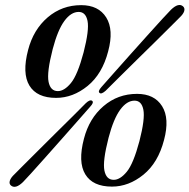

<svg xmlns="http://www.w3.org/2000/svg" viewBox="-20 -732 755 765"><path d="M303.5 -711.5Q372.5 -711.5 403.2 -662.5Q434 -613.5 411 -527.5Q387.5 -437 329 -389.5Q270.5 -342 203.5 -342Q127 -342 97.2 -391Q67.5 -440 92 -533Q113 -614 170 -662.8Q227 -711.5 303.5 -711.5ZM313 -523Q336 -612.5 328.8 -648.5Q321.5 -684.5 293.5 -684.5Q263 -684.5 236.5 -648.5Q210 -612.5 190 -536.5Q166 -443 173.5 -406Q181 -369 210.5 -369Q236 -369 262.5 -401Q289 -433 313 -523ZM401 -370.5Q383.5 -355 376.5 -362Q369 -368 384 -385Q403 -406.5 433.5 -441Q464 -475.5 499.5 -515.2Q535 -555 568.5 -592.2Q602 -629.5 627 -656.8Q652 -684 661 -693Q691.5 -722.5 709.5 -706.5Q717.5 -699 713.8 -687.2Q710 -675.5 696 -662.5Q687 -653.5 661 -627.5Q635 -601.5 599.2 -566.2Q563.5 -531 525.2 -493.5Q487 -456 454 -423.2Q421 -390.5 401 -370.5ZM322 -321Q339 -337 347.5 -330Q355 -323.5 339 -306.5Q321.5 -286.5 292 -253Q262.5 -219.5 228 -180.5Q193.5 -141.5 160.8 -104.8Q128 -68 103.8 -41.2Q79.5 -14.5 71.5 -6.5Q41.5 22.5 23.5 7Q15.5 0 19.2 -12Q23 -24 37.5 -37.5Q45.5 -46 71 -71.2Q96.5 -96.5 131.2 -131.2Q166 -166 203.2 -202.8Q240.5 -239.5 272.2 -271Q304 -302.5 322 -321ZM526 -358Q595 -358 625.8 -309Q656.5 -260 633.5 -174Q610 -83.5 551.5 -36Q493 11.5 426 11.5Q349.5 11.5 319.8 -37.5Q290 -86.5 314.5 -179.5Q335.5 -260.5 392.5 -309.2Q449.5 -358 526 -358ZM535.5 -169.5Q558.5 -259 551.2 -295Q544 -331 516 -331Q485.5 -331 459 -295Q432.5 -259 412.5 -183Q388.5 -89.5 396 -52.5Q403.5 -15.5 433 -15.5Q458.5 -15.5 485 -47.5Q511.5 -79.5 535.5 -169.5Z"/></svg>

Font: Fraunces 144pt S050 SemiBold
Style: Italic
Weight: 600
Italic angle: -16°
Version: Version 1.000; ttfautohint (v1.8.3)